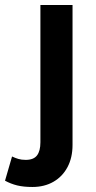

<svg xmlns="http://www.w3.org/2000/svg" viewBox="-87 -520 382 765"><path d="M42 225Q7 225 -18.5 218.8Q-44 212.5 -67 200L-39 103.5Q-26.5 109.5 -14 113.2Q-1.5 117 15.5 117Q47 117 60.5 99.2Q74 81.5 74 47V-500H202V57.5Q202 108 182 145.8Q162 183.5 126 204.2Q90 225 42 225Z"/></svg>

Font: Geologica Roman Medium
Style: Regular
Weight: 500
Designer: Sindre Bremnes, Frode Helland
Foundry: Monokrom Skriftforlag AS
Version: Version 1.010;gftools[0.9.28]